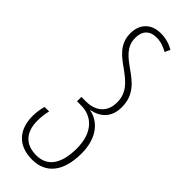

<svg xmlns="http://www.w3.org/2000/svg" viewBox="-325 -802 1085 1085"><g transform="rotate(45 217.0 -260.0)"><path d="M216 250C325 250 390 174 390 27C390 -100 323 -167 252 -179V-181C323 -196 366 -240 366 -319C366 -417 305 -462 246 -504C193 -542 142 -578 142 -649C142 -706 173 -736 226 -736C264 -736 289 -724 316 -710L331 -742C303 -757 273 -770 225 -770C156 -770 104 -727 104 -648C104 -560 166 -518 225 -476C278 -437 328 -397 328 -319C328 -235 270 -198 200 -198H163V-163H196C280 -163 351 -104 351 26C351 147 306 216 216 216C136 216 82 172 82 72C82 39 87 12 92 -11H56C49 14 44 41 44 73C44 187 109 250 216 250Z"/></g></svg>

Font: Noto Sans Georgian Condensed ExtraLight
Style: Regular
Weight: 200
Width: 3
Designer: Monotype Design Team, Akaki Razmadze
Foundry: Google LLC
Version: Version 2.005